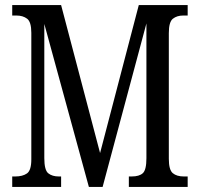

<svg xmlns="http://www.w3.org/2000/svg" viewBox="-20 -734 785 754"><path d="M28 0V-41H40Q69 -41 86 -53Q103 -65 103 -108V-605Q103 -648 86.5 -660.5Q70 -673 45 -673H28V-714H220L373 -133L525 -714H717V-673H699Q675 -673 659 -660.5Q643 -648 643 -604V-110Q643 -67 658.5 -54Q674 -41 702 -41H717V0H486V-41H497Q527 -41 541 -54Q555 -67 555 -113V-642L383 0H329L154 -640V-113Q154 -66 169.5 -53.5Q185 -41 211 -41H220V0Z"/></svg>

Font: Noto Serif Thai ExtraCondensed
Style: Regular
Weight: 400
Width: 2
Designer: Monotype Design Team
Foundry: Monotype Imaging Inc.
Version: Version 2.002; ttfautohint (v1.8.4.7-5d5b)